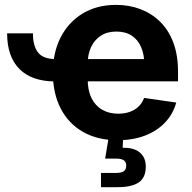

<svg xmlns="http://www.w3.org/2000/svg" viewBox="-20 -567 789 791"><path d="M209.5 -231.4Q110.8 -231.4 60.1 -282.7Q9.3 -334 9.3 -429.7H115.7Q115.7 -377.9 136.7 -350.8Q157.7 -323.7 209.5 -323.7ZM464.8 10.7Q382.3 10.7 322.3 -23.4Q262.2 -57.6 230 -120.1Q197.8 -182.6 197.8 -267.1Q197.8 -350.6 230 -413.3Q262.2 -476.1 320.8 -511.5Q379.4 -546.9 458 -546.9Q512.2 -546.9 558.6 -529.3Q605 -511.7 639.9 -477.3Q674.8 -442.9 694.1 -391.4Q713.4 -339.8 713.4 -272.5V-231.9H255.9V-323.7H642.6L574.7 -299.8Q574.7 -341.8 561.5 -372.6Q548.3 -403.3 522.7 -420.2Q497.1 -437 459.5 -437Q421.9 -437 395.5 -419.9Q369.1 -402.8 355.2 -373Q341.3 -343.3 341.3 -304.7V-240.2Q341.3 -194.8 356.9 -163.1Q372.6 -131.3 400.9 -115Q429.2 -98.6 467.3 -98.6Q493.7 -98.6 514.9 -106.2Q536.1 -113.8 551 -128.2Q565.9 -142.6 573.7 -163.6L706.1 -144.5Q693.4 -97.7 660.4 -62.7Q627.4 -27.8 577.6 -8.5Q527.8 10.7 464.8 10.7ZM396 204.1V145.5H457Q480 145.5 490 138.4Q500 131.3 500 115.7Q500 100.1 490 93.3Q480 86.4 457 86.4H413.1L431.2 -21.5H487.3V0L485.4 42Q530.8 40.5 555.7 61Q580.6 81.5 580.6 119.6Q580.6 164.1 552.2 184.1Q523.9 204.1 463.9 204.1Z"/></svg>

Font: Inter 18pt
Style: Bold
Weight: 700
Designer: Rasmus Andersson
Foundry: rsms
Version: Version 4.001;git-66647c0bb